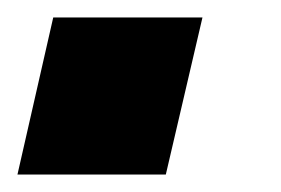

<svg xmlns="http://www.w3.org/2000/svg" viewBox="-24 -200 322 220"><path d="M-4 0 37 -180H208L166 0Z"/></svg>

Font: CBA Beacon Sans Extra Bold
Style: Italic
Weight: 800
Italic angle: -13°
Designer: Wei Huang
Foundry: Wei Huang
Version: Version 1.002